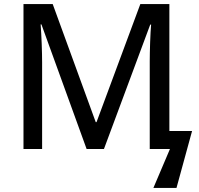

<svg xmlns="http://www.w3.org/2000/svg" viewBox="-20 -734 980 946"><path d="M406.7 0 184.1 -613.8H180.2Q181.6 -594.7 183.1 -569.3Q184.6 -543.9 185.5 -517.6Q186.5 -491.2 187 -467.5Q187.5 -443.8 187.5 -427.2V0H95.7V-713.9H239.7L451.7 -132.3H455.6L671.4 -713.9H814.5V-88.4H926.3L849.6 191.9H735.8L817.4 0H717.8V-433.1Q717.8 -450.2 718.3 -474.9Q718.8 -499.5 719.7 -525.6Q720.7 -551.8 721.9 -575Q723.1 -598.1 724.6 -612.8H720.2L492.2 0Z"/></svg>

Font: Open Sans Medium
Style: Regular
Weight: 500
Designer: Monotype Design Team
Foundry: Monotype Imaging Inc.
Version: Version 3.000